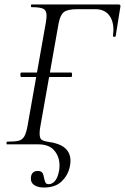

<svg xmlns="http://www.w3.org/2000/svg" viewBox="-20 -645 558 858"><path d="M118 154Q118 119 149 119Q164 119 169.5 127.5Q175 136 177 151Q180 165 183.5 171.5Q187 178 198 178Q212 178 224 165.5Q236 153 242 127Q246 114 246 95Q246 55 222.5 27.5Q199 0 151 0H10Q9 0 9 -3Q9 -12 12 -12Q47 -12 63 -16Q79 -20 88 -34.5Q97 -49 103 -82L185 -545Q188 -563 188 -575Q188 -598 174 -605.5Q160 -613 121 -613Q118 -613 118 -619Q118 -625 121 -625H510Q520 -625 518 -615L497 -484Q496 -480 490 -480.5Q484 -481 485 -485Q487 -503 487 -510Q487 -554 466 -579Q445 -604 406 -604H326Q282 -604 265.5 -591Q249 -578 242 -541L161 -84Q157 -65 157 -49Q157 -27 166 -20.5Q175 -14 197 -11Q295 2 295 74Q295 89 291 104Q282 141 254 167Q226 193 176 193Q151 193 134.5 183Q118 173 118 154ZM71 -311Q71 -321 75 -321H298Q302 -321 302 -311Q302 -301 298 -301H75Q71 -301 71 -311Z"/></svg>

Font: Cormorant Infant
Style: Italic
Weight: 400
Italic angle: -10°
Designer: Christian Thalmann (Catharsis Fonts)
Foundry: Catharsis Fonts
Version: Version 4.000